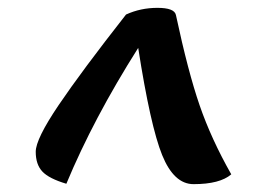

<svg xmlns="http://www.w3.org/2000/svg" viewBox="-20 -796 660 489"><path d="M301 -759Q338 -776 381 -776Q424 -776 428 -758Q459 -613 488.5 -527.5Q518 -442 569 -352Q540 -327 473 -327Q423 -327 393 -401Q363 -475 332 -674Q218 -494 149 -328Q105 -341 88 -359Q71 -377 71 -409.5Q71 -442 129.5 -528.5Q188 -615 301 -759Z"/></svg>

Font: MeriendaOneRegular
Style: Regular
Weight: 400
Designer: Eduardo Rodriguez Tunni
Foundry: Eduardo Rodriguez Tunni
Version: Version 1.001